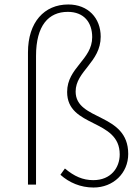

<svg xmlns="http://www.w3.org/2000/svg" viewBox="-20 -825 626 858"><path d="M398 13C486 13 553 -51 553 -137C553 -323 318 -283 318 -416C318 -507 430 -547 430 -661C430 -744 374 -805 285 -805C178 -805 105 -726 105 -591V0H141V-575C141 -711 197 -772 283 -772C355 -772 392 -725 392 -659C392 -558 280 -523 280 -414C280 -253 515 -296 515 -135C515 -76 476 -20 397 -20C350 -20 312 -37 270 -72L250 -44C289 -9 340 13 398 13Z"/></svg>

Font: Noto Sans CJK SC Thin
Style: Regular
Weight: 100
Designer: Ryoko NISHIZUKA 西塚涼子 (kana, bopomofo & ideographs); Paul D. Hunt (Latin, Greek & Cyrillic); Sandoll Communications 산돌커뮤니
Foundry: Adobe
Version: Version 2.004;hotconv 1.0.118;makeotfexe 2.5.65603